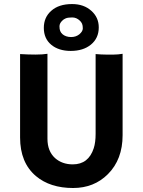

<svg xmlns="http://www.w3.org/2000/svg" viewBox="-20 -920 708 952"><path d="M454.1 -651.9Q484.4 -649.4 504.4 -649.4H544.9Q565.4 -649.4 587.9 -653.3V-249.5Q587.9 -129.4 515.1 -56.6Q446.3 12.2 342.3 12.2Q228.5 12.2 158.2 -46.9Q79.6 -113.3 79.6 -238.3V-651.9Q120.1 -649.4 156 -649.4Q191.9 -649.4 215.3 -653.3V-231.9Q215.3 -170.4 252.9 -136.2Q288.1 -105 340.8 -105Q418.9 -105 444.8 -185.1Q454.1 -213.9 454.1 -256.3ZM330.6 -667.5Q300.8 -667.5 276.4 -675.3Q252 -683.1 234.4 -697.8Q197.3 -728.5 197.3 -781.7Q197.3 -834 233.9 -866.2Q271 -899.9 337.4 -899.9Q396 -899.9 433.1 -866.2Q469.7 -833.5 469.7 -784.2Q469.7 -730.5 430.7 -698.7Q392.6 -667.5 330.6 -667.5ZM373.5 -750Q390.6 -764.6 390.6 -779.1Q390.6 -793.5 387 -802Q383.3 -810.5 376 -817.4Q359.4 -833.5 338.1 -833.5Q316.9 -833.5 306.2 -829.1Q295.4 -824.7 288.6 -817.4Q274.9 -804.2 274.9 -789.6Q274.9 -774.9 278.6 -766.1Q282.2 -757.3 289.6 -750.7Q296.9 -744.1 308.1 -740.2Q319.3 -736.3 332.3 -736.3Q345.2 -736.3 355.5 -740Q365.7 -743.7 373.5 -750Z"/></svg>

Font: HammersmithOne
Style: Regular
Weight: 400
Designer: Nicole Fally
Foundry: Nicole Fally
Version: Version 1.003